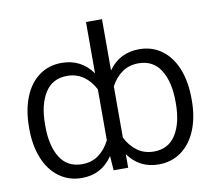

<svg xmlns="http://www.w3.org/2000/svg" viewBox="-79 -798 1006 900"><g transform="rotate(-10 424.0 -348.5)"><path d="M606.4 9.8Q515.1 9.8 461.9 -64.5V0H392.6L387.7 -68.8Q335 9.8 241.2 9.8Q179.7 9.8 133.3 -23.9Q86.9 -57.6 62 -118.7Q37.1 -179.7 37.1 -258.8V-266.6Q37.1 -348.6 61.8 -409.9Q86.4 -471.2 132.1 -504.6Q177.7 -538.1 239.3 -538.1Q286.1 -538.1 323 -518.8Q359.9 -499.5 385.7 -462.4V-707H461.9V-462.9Q515.1 -538.1 608.4 -538.1Q669.9 -538.1 715.6 -504.6Q761.2 -471.2 785.9 -409.9Q810.5 -348.6 810.5 -266.6V-258.8Q810.5 -179.7 785.6 -118.7Q760.7 -57.6 714.4 -23.9Q668 9.8 606.4 9.8ZM593.8 -473.6Q549.3 -473.6 516.1 -450.4Q482.9 -427.2 461.9 -387.2V-143.1Q483.4 -101.1 516.6 -77.4Q549.8 -53.7 594.7 -53.7Q664.1 -53.7 699.2 -109.6Q734.4 -165.5 734.4 -258.8V-266.6Q734.4 -360.8 699 -417.2Q663.6 -473.6 593.8 -473.6ZM252.9 -53.7Q298.3 -53.7 331.3 -77.6Q364.3 -101.6 385.7 -144V-386.2Q365.2 -426.8 331.8 -450.2Q298.3 -473.6 253.9 -473.6Q184.1 -473.6 148.7 -417.2Q113.3 -360.8 113.3 -266.6V-258.8Q113.3 -165 148.2 -109.4Q183.1 -53.7 252.9 -53.7Z"/></g></svg>

Font: Pretendard GOV Light
Style: Regular
Weight: 300
Designer: Base glyphs from Inter by Rasmus Andersson; Hangeul glyphs from Noto Sans CJK(Source Han Sans) by Jang Soo-young and Kan
Foundry: Kil Hyung-jin
Version: Version 1.309